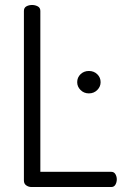

<svg xmlns="http://www.w3.org/2000/svg" viewBox="-20 -751 503 771"><path d="M106 0Q95 0 85.5 -6.5Q76 -13 76 -26V-707Q76 -720 86 -725.5Q96 -731 109 -731Q121 -731 131.5 -725.5Q142 -720 142 -707V-61H427Q438 -61 443.5 -51.5Q449 -42 449 -31Q449 -19 443.5 -9.5Q438 0 427 0ZM337 -466Q357 -466 370.5 -453Q384 -440 384 -421Q384 -403 370.5 -389.5Q357 -376 337 -376Q317 -376 303.5 -389.5Q290 -403 290 -421Q290 -440 303.5 -453Q317 -466 337 -466Z"/></svg>

Font: AkaAcidDosis
Style: Regular
Weight: 400
Designer: Edgar Tolentino, Pablo Impallari, Igino Marini, Aka-Acid
Foundry: Edgar Tolentino, Pablo Impallari, Igino Marini, Cyberella
Version: Version 1.007